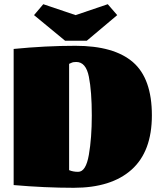

<svg xmlns="http://www.w3.org/2000/svg" viewBox="-20 -884 756 914"><path d="M45 0ZM339 -666Q523 -666 613 -588Q703 -510 703 -335Q703 -163 606.5 -76.5Q510 10 331 10Q194 10 45 -3V-651Q197 -666 339 -666ZM417 -334Q417 -449 403 -519Q389 -589 343 -589Q335 -589 329.5 -588Q324 -587 319 -584.5Q314 -582 309 -580V-74Q328 -66 352 -66Q389 -66 403 -147Q417 -228 417 -334ZM493 -864 538 -812 393 -690H290L142 -812L186 -864L340 -812Z"/></svg>

Font: Sansita Black
Style: Regular
Weight: 900
Designer: Pablo Cosgaya
Foundry: Omnibus-Type
Version: Version 1.006; ttfautohint (v1.5)